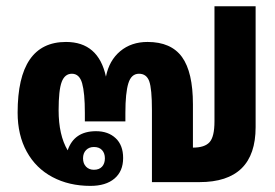

<svg xmlns="http://www.w3.org/2000/svg" viewBox="-20 -590 890 622"><path d="M472.2 -232.9Q472.2 -302.7 463.4 -326.9Q454.6 -351.1 430.2 -351.1Q405.3 -351.1 395.8 -320.1Q386.2 -289.1 386.2 -224.1V-196.8H254.9V-224.1Q254.9 -289.1 246.1 -320.1Q237.3 -351.1 212.9 -351.1Q189.9 -351.1 179.9 -324.7Q169.9 -298.3 169.9 -232.9Q169.9 -152.3 199.2 -103Q220.2 -165 291 -165Q330.6 -165 354.7 -142.3Q378.9 -119.6 378.9 -78.1Q378.9 -35.2 350.8 -11.5Q322.8 12.2 272.9 12.2Q203.6 12.2 149.9 -16.4Q96.2 -44.9 66.7 -98.6Q37.1 -152.3 37.1 -225.1Q37.1 -454.1 193.8 -454.1Q298.8 -454.1 323.2 -341.8Q333.5 -394 369.4 -424.1Q405.3 -454.1 458 -454.1Q534.2 -454.1 569.6 -405.3Q605 -356.4 605 -252V-111.8Q643.1 -111.8 658.9 -129.4Q674.8 -147 674.8 -196.8V-569.8H808.1V-178.2Q808.1 0 626 0H472.2ZM319.8 -77.1Q319.8 -93.8 310.5 -103.8Q301.3 -113.8 284.2 -113.8Q268.6 -113.8 258.8 -103.8Q249 -93.8 249 -77.1Q249 -60.1 258.8 -50Q268.6 -40 284.2 -40Q301.3 -40 310.5 -50Q319.8 -60.1 319.8 -77.1Z"/></svg>

Font: Droid Sans Thai
Style: Bold
Weight: 700
Designer: Steve Matteson
Foundry: Ascender Corporation
Version: Version 1.00